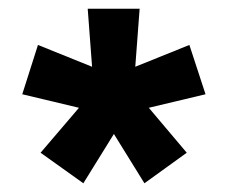

<svg xmlns="http://www.w3.org/2000/svg" viewBox="-20 -688 521 440"><path d="M171 -268 73 -338 161 -441 31 -472 67 -585 191 -535 181 -668H300L290 -535L414 -585L451 -472L321 -441L408 -338L311 -268L241 -381Z"/></svg>

Font: Gantari ExtraBold
Style: Regular
Weight: 800
Version: Version 1.000